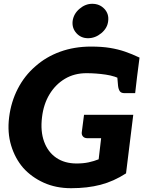

<svg xmlns="http://www.w3.org/2000/svg" viewBox="-20 -982 772 1010"><path d="M354 8Q274 8 210 -21Q146 -50 102 -99Q59 -149 38.5 -217Q18 -285 28 -365Q38 -446 73.5 -515Q109 -584 166 -633Q222 -683 296.5 -710Q371 -737 459 -737Q516 -737 558.5 -730Q601 -723 637.5 -710.5Q674 -698 714 -679L701 -578L624 -561Q587 -582 536 -589.5Q485 -597 435 -597Q371 -597 321.5 -567.5Q272 -538 240.5 -486Q209 -434 201 -365Q192 -292 212 -237Q232 -182 276 -152Q320 -122 383 -122Q418 -122 446 -128Q474 -134 499 -144L512 -255H440Q425 -255 417 -263.5Q409 -272 410 -285L422 -378H681L643 -70Q578 -28 509 -10Q440 8 354 8ZM595 -600 701 -578 691 -492H635Q617 -492 610 -502.5Q603 -513 601 -531ZM443 -781Q406 -781 382 -807.5Q358 -834 362 -871Q367 -909 398 -935.5Q429 -962 465 -962Q504 -962 529 -935.5Q554 -909 549 -871Q545 -834 513 -807.5Q481 -781 443 -781Z"/></svg>

Font: Aleo Black
Style: Italic
Weight: 900
Italic angle: -7°
Designer: Alessio Laiso
Foundry: Alessio Laiso
Version: Version 2.001;gftools[0.9.29]